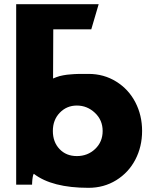

<svg xmlns="http://www.w3.org/2000/svg" viewBox="-20 -880 754 915"><path d="M57.1 0V-859.9H450.2L415 -740.2H233.9L232.9 -505.9Q240.2 -509.3 248.5 -512.2Q256.8 -515.1 263.9 -517.3Q271 -519.5 281.7 -521.2Q292.5 -522.9 298.8 -523.9Q305.2 -524.9 317.4 -525.6Q329.6 -526.4 334.5 -526.9Q339.4 -527.3 353 -527.6Q366.7 -527.8 369.6 -527.8Q372.6 -527.8 386.7 -527.8Q400.9 -527.8 401.9 -527.8Q475.1 -527.8 533.9 -491.2Q592.8 -454.6 625 -392.6Q657.2 -330.6 657.2 -255.9Q657.2 -181.2 625 -119.4Q592.8 -57.6 533.9 -21.2Q475.1 15.1 401.9 15.1Q228 15.1 141.1 -51.8Q138.2 -49.3 136 -36.4Q133.8 -23.4 133.3 -11.7L132.8 0ZM346.2 -136.2Q397.9 -136.2 433.6 -170.2Q469.2 -204.1 469.2 -255.9Q469.2 -307.6 432.4 -342.3Q395.5 -377 346.2 -377Q297.9 -377 264.9 -342.8Q231.9 -308.6 231.9 -255.9Q231.9 -203.1 263.7 -169.7Q295.4 -136.2 346.2 -136.2Z"/></svg>

Font: Hussar Preview
Style: Bold
Weight: 700
Foundry: Cannot Into Space Fonts, PlusOne Fonts
Version: Version 2.29RC2 "Millennial"